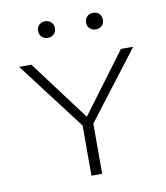

<svg xmlns="http://www.w3.org/2000/svg" viewBox="-73 -679 641 741"><g transform="rotate(-10 247.5 -309.0)"><path d="M228 -194 24 -462H72L257 -215H239L423 -462H471L266 -194ZM226 0V-207H268V0ZM153 -553Q139 -553 129.5 -562Q120 -571 120 -585Q120 -600 129.5 -609Q139 -618 153 -618Q167 -618 176.5 -609Q186 -600 186 -585Q186 -571 176.5 -562Q167 -553 153 -553ZM341 -553Q327 -553 317.5 -562Q308 -571 308 -585Q308 -600 317.5 -609Q327 -618 341 -618Q356 -618 365 -609Q374 -600 374 -585Q374 -571 365 -562Q356 -553 341 -553Z"/></g></svg>

Font: Ysabeau SC ExtraLight
Style: Regular
Weight: 250
Designer: Christian Thalmann (Catharsis Fonts)
Version: Version 2.001;gftools[0.9.30]; featfreeze: smcp